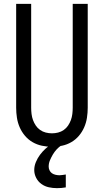

<svg xmlns="http://www.w3.org/2000/svg" viewBox="-20 -755 540 998"><path d="M250 8Q224 8 198 2.5Q172 -3 149.5 -16Q127 -29 110 -49Q93 -69 82.5 -93Q72 -117 68 -143Q64 -169 64 -195V-735H142V-195Q142 -179 144 -162.5Q146 -146 151.5 -131Q157 -116 166 -102.5Q175 -89 188.5 -79.5Q202 -70 218 -66Q234 -62 250 -62Q266 -62 282 -66Q298 -70 311.5 -79.5Q325 -89 334 -102.5Q343 -116 348.5 -131Q354 -146 356 -162.5Q358 -179 358 -195V-735H436V-195Q436 -169 432 -143Q428 -117 417.5 -93Q407 -69 390 -49Q373 -29 350.5 -16Q328 -3 302 2.5Q276 8 250 8ZM276 223Q255 223 234 218.5Q213 214 195.5 201.5Q178 189 168 169.5Q158 150 158 129Q158 108 166.5 87.5Q175 67 188 49.5Q201 32 217 17.5Q233 3 252 -8H300V0Q286 9 274.5 21.5Q263 34 254.5 48.5Q246 63 239.5 78.5Q233 94 233 111Q233 121 237.5 130.5Q242 140 250 145.5Q258 151 268.5 153.5Q279 156 289 156Q297 156 305.5 154.5Q314 153 322 152V219Q311 221 299.5 222Q288 223 276 223Z"/></svg>

Font: Iosevka Term SS14
Style: Regular
Weight: 400
Monospace: yes
Designer: Belleve Invis
Foundry: Belleve Invis
Version: Version 24.1.1; ttfautohint (v1.8.4)